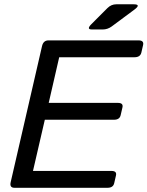

<svg xmlns="http://www.w3.org/2000/svg" viewBox="-20 -892 700 912"><path d="M416.5 -752Q388.7 -752 414.6 -777.8L490.2 -853.5Q508.3 -871.6 532.2 -871.6H614.7Q652.3 -871.6 618.2 -846.2L510.3 -766.1Q490.7 -752 468.3 -752ZM48.8 0Q24.4 0 30.8 -26.9L179.7 -673.3Q186 -700.2 210.4 -700.2H637.7Q664.6 -700.2 659.7 -678.2L651.4 -642.1Q646 -620.1 619.1 -620.1H261.2L211.4 -403.3H540Q566.9 -403.3 561.5 -381.3L553.2 -345.2Q548.3 -323.2 521.5 -323.2H192.9L136.7 -80.1H509.3Q536.1 -80.1 530.8 -58.1L522.5 -22Q517.6 0 490.7 0Z"/></svg>

Font: Istok Web
Style: BoldItalic
Weight: 700
Italic angle: -13°
Designer: Andrey V. Panov
Foundry: Andrey V. Panov
Version: Version 1.0.2g